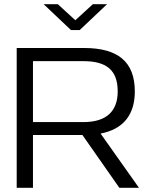

<svg xmlns="http://www.w3.org/2000/svg" viewBox="-20 -900 711 920"><path d="M383 -670H60V0H138V-253H375L552 0H646L462 -260C571 -281 626 -350 626 -462C626 -605 544 -670 383 -670ZM138 -315V-607H380C491 -607 544 -563 544 -462C544 -369 492 -315 380 -315ZM189 -880 320 -756H362L493 -880H425L341 -803L257 -880Z"/></svg>

Font: LT Wave Light
Style: Regular
Weight: 300
Designer: Daniel Lyons
Version: Version 2.5 (Glyphs App)